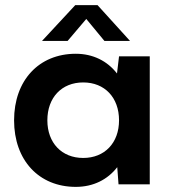

<svg xmlns="http://www.w3.org/2000/svg" viewBox="-20 -720 670 750"><path d="M443 0H565V-500H445L437 -433C399 -482 343 -510 276 -510C132 -510 35 -406 35 -250C35 -94 132 10 276 10C344 10 400 -18 438 -67ZM305 -103C221 -103 165 -162 165 -250C165 -339 221 -398 305 -398C389 -398 445 -339 445 -250C445 -162 389 -103 305 -103ZM361 -700H274L144 -560H244L317 -646L388 -560H488Z"/></svg>

Font: Gully SemiBold
Style: Regular
Weight: 600
Designer: jaikishan Patel
Foundry: MagicType
Version: Version 1.000;Glyphs 3.2 (3242)